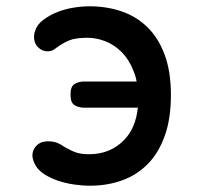

<svg xmlns="http://www.w3.org/2000/svg" viewBox="-20 -580 640 610"><path d="M523 -278Q523 -203 503.5 -148.5Q484 -94 449.5 -59Q415 -24 368 -7Q321 10 266 10Q241 10 214 6Q187 2 162.5 -6.5Q138 -15 118.5 -28Q99 -41 90 -60Q87 -66 85 -73Q83 -80 83 -86Q83 -99 90 -110Q97 -121 110 -127Q115 -129 121 -130Q127 -131 133 -131Q148 -131 159.5 -127Q171 -123 187 -112Q206 -101 222 -95.5Q238 -90 263 -90Q331 -90 375 -136Q411 -173 418 -238H246Q231 -238 217.5 -245.5Q204 -253 204 -279.5Q204 -306 217.5 -313.5Q231 -321 246 -321H414Q411 -339 404 -355Q390 -391 366.5 -414.5Q343 -438 314.5 -449Q286 -460 258 -460Q220 -460 199.5 -451.5Q179 -443 159 -428Q152 -422 145.5 -419.5Q139 -417 131 -417Q126 -417 122 -418Q118 -419 115 -420Q101 -427 94.5 -438Q88 -449 88 -464Q88 -468 89 -473Q90 -478 92 -483Q98 -502 117 -516.5Q136 -531 160.5 -541Q185 -551 212.5 -555.5Q240 -560 264 -560Q319 -560 366 -544Q413 -528 448 -494Q483 -460 503 -406.5Q523 -353 523 -278Z"/></svg>

Font: Maple Mono Medium
Style: Regular
Weight: 500
Monospace: yes
Designer: subframe7536
Version: Version 7.000